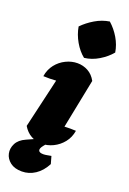

<svg xmlns="http://www.w3.org/2000/svg" viewBox="-211 -855 751 1117"><g transform="rotate(20 164.0 -296.5)"><path d="M296 -129Q289 -86 264 -55Q239 -24 204 -7Q169 10 132 10Q98 10 67.5 -7Q37 -24 17 -58L88 -364Q47 -361 9 -363Q16 -406 40.5 -437Q65 -468 100 -485Q135 -502 171 -502Q206 -502 236.5 -485.5Q267 -469 286 -434L225 -129Q260 -131 296 -129ZM264 -794Q299 -763 323.5 -721.5Q348 -680 355 -635Q327 -601 284 -575Q241 -549 195 -544Q161 -571 136 -614.5Q111 -658 103 -705Q134 -737 176 -762Q218 -787 264 -794ZM80 201Q35 201 8 180Q-19 159 -25.5 128.5Q-32 98 -16.5 67.5Q-1 37 40 19L149 -30H187L147 19Q130 40 134.5 52Q139 64 164 64Q175 64 187 61.5Q199 59 212 57L225 103Q200 151 162 176Q124 201 80 201Z"/></g></svg>

Font: Piazzolla Black
Style: Italic
Weight: 900
Italic angle: -11.3°
Designer: Juan Pablo del Peral
Foundry: Huerta Tipografica
Version: Version 1.330